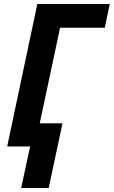

<svg xmlns="http://www.w3.org/2000/svg" viewBox="-20 -734 570 962"><path d="M86 208 131 0H16L167 -714H530L505 -595H281L179 -116H293L224 208Z"/></svg>

Font: Noto Sans SemiCondensed
Style: Bold Italic
Weight: 700
Width: 4
Italic angle: -12°
Designer: Monotype Design Team
Foundry: Monotype Imaging Inc.
Version: Version 2.013; ttfautohint (v1.8.4.7-5d5b)